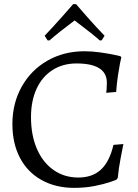

<svg xmlns="http://www.w3.org/2000/svg" viewBox="-20 -897 669 929"><path d="M40 -297Q40 -397 85 -477.5Q130 -558 209.5 -603.5Q289 -649 389 -649Q426 -649 464.5 -643.5Q503 -638 529.5 -632.5Q556 -627 563 -625L567 -619Q565 -613 560.5 -590Q556 -567 550.5 -530Q545 -493 542 -452L494 -448Q495 -453 496 -466.5Q497 -480 497 -497Q497 -590 350 -590Q284 -590 234 -558Q184 -526 157 -467.5Q130 -409 130 -330Q130 -243 158.5 -177Q187 -111 239 -74.5Q291 -38 359 -38Q427 -38 468.5 -76.5Q510 -115 529 -196L577 -200Q574 -185 564 -133.5Q554 -82 550 -37L544 -28Q544 -27 513.5 -16.5Q483 -6 437.5 3Q392 12 339 12Q249 12 181 -26Q113 -64 76.5 -133.5Q40 -203 40 -297ZM334 -877H348Q360 -863 402.5 -814.5Q445 -766 486 -724L472 -702L463 -701Q425 -735 362 -782L341 -798Q263 -740 219 -701L210 -702L196 -724Q237 -767 279.5 -815Q322 -863 334 -877Z"/></svg>

Font: Sahitya
Style: Regular
Weight: 400
Designer: Juan Pablo del Peral
Foundry: Juan Pablo del Peral (http://www.huertatipografica.com)
Version: Version 1.001;PS 001.000;hotconv 1.0.70;makeotf.lib2.5.58329